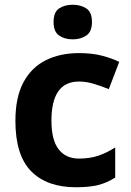

<svg xmlns="http://www.w3.org/2000/svg" viewBox="-20 -780 554 810"><path d="M300 10Q178 10 111.5 -57.5Q45 -125 45 -270Q45 -370 79 -433Q113 -496 173.5 -526Q234 -556 313 -556Q369 -556 410.5 -545Q452 -534 483 -519L439 -404Q404 -418 373.5 -427Q343 -436 313 -436Q197 -436 197 -271Q197 -189 227.5 -150Q258 -111 313 -111Q360 -111 396 -123.5Q432 -136 466 -158V-31Q432 -9 394.5 0.5Q357 10 300 10ZM287 -760Q320 -760 344 -744.5Q368 -729 368 -687Q368 -646 344 -630Q320 -614 287 -614Q253 -614 229.5 -630Q206 -646 206 -687Q206 -729 229.5 -744.5Q253 -760 287 -760Z"/></svg>

Font: Noto Sans Balinese
Style: Bold
Weight: 700
Designer: Aditya Bayu, David Williams
Foundry: David Williams
Version: Version 2.005; ttfautohint (v1.8.4.7-5d5b)